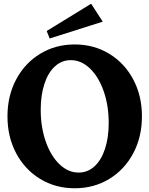

<svg xmlns="http://www.w3.org/2000/svg" viewBox="-20 -1003 800 1028"><path d="M20 -380Q20 -490 66.5 -577.5Q113 -665 195 -715Q277 -765 380 -765Q483 -765 565 -715Q647 -665 693.5 -577.5Q740 -490 740 -380Q740 -270 693.5 -182.5Q647 -95 565 -45Q483 5 380 5Q277 5 195 -45Q113 -95 66.5 -182.5Q20 -270 20 -380ZM562 -345Q562 -438 535 -515Q508 -592 461.5 -636.5Q415 -681 359 -681Q311 -681 274.5 -648Q238 -615 218 -554.5Q198 -494 198 -415Q198 -322 225 -245Q252 -168 298.5 -123.5Q345 -79 401 -79Q449 -79 485.5 -112Q522 -145 542 -205.5Q562 -266 562 -345ZM230 -837 468 -983 530 -887 246 -797Z"/></svg>

Font: Otomanopee One
Style: Regular
Weight: 400
Designer: Das Ende der Wildnis
Foundry: Gutenberg Labo
Version: Version 3.005